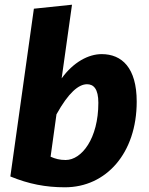

<svg xmlns="http://www.w3.org/2000/svg" viewBox="-20 -779 633 816"><path d="M24 -29C102 3 174 17 256 17C431 17 561 -128 561 -347C561 -491 498 -549 412 -549C356 -549 292 -515 242 -446L286 -759L124 -742ZM350 -421C378 -421 398 -401 398 -342C398 -190 327 -99 259 -99C234 -99 215 -104 195 -113L220 -293C271 -385 314 -421 350 -421Z"/></svg>

Font: Fira Sans OT
Style: Bold Italic
Weight: 700
Italic angle: -8°
Designer: Carrois Corporate & Edenspiekermann
Foundry: Carrois Corporate GbR & Edenspiekermann AG
Version: Version 2.001